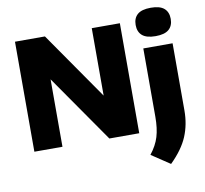

<svg xmlns="http://www.w3.org/2000/svg" viewBox="-105 -921 1360 1272"><g transform="rotate(-10 575.0 -285.0)"><path d="M65.5 0V-740H267L582 -286.5V-740H771V0H570L254.5 -453.5V0ZM943.5 237 819 154Q861.5 100.5 878.2 45Q895 -10.5 895 -89V-548.5H1092V-96.5Q1092 -2.5 1058.8 77Q1025.5 156.5 943.5 237ZM990 -614.5Q929 -614.5 900.5 -639.2Q872 -664 872 -710Q872 -756 900.5 -780.8Q929 -805.5 990 -805.5Q1051 -805.5 1079.5 -780.8Q1108 -756 1108 -710Q1108 -664 1079.5 -639.2Q1051 -614.5 990 -614.5Z"/></g></svg>

Font: Encode Sans SmExp XBd
Style: Regular
Weight: 800
Width: 6
Designer: Multiple Designers
Foundry: Impallari Type
Version: Version 3.002; ttfautohint (v1.8.3) -l 8 -r 50 -G 200 -x 14 